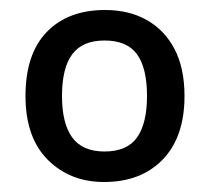

<svg xmlns="http://www.w3.org/2000/svg" viewBox="-20 -742 419 384"><path d="M349 -550Q349 -468 305.5 -423Q262 -378 188 -378Q120 -378 75.5 -422.5Q31 -467 31 -550Q31 -634 73.5 -678Q116 -722 190 -722Q238 -722 273.5 -702Q309 -682 329 -644Q349 -606 349 -550ZM104 -550Q104 -495 124.5 -467Q145 -439 189 -439Q234 -439 254 -467Q274 -495 274 -550Q274 -606 254 -633.5Q234 -661 189 -661Q145 -661 124.5 -633.5Q104 -606 104 -550Z"/></svg>

Font: Noto Sans Symbols Medium
Style: Regular
Weight: 500
Version: Version 2.002